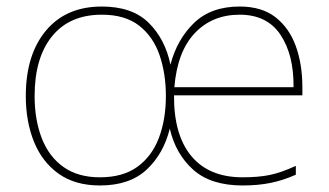

<svg xmlns="http://www.w3.org/2000/svg" viewBox="-20 -558 1007 588"><path d="M714 -538Q782 -538 824 -505Q866 -472 886 -416.5Q906 -361 906 -291V-266H513Q512 -145 566 -80Q620 -15 723 -15Q771 -15 805.5 -22Q840 -29 886 -50V-23Q848 -6 809.5 2Q771 10 723 10Q626 10 572 -38Q518 -86 500 -164Q481 -87 429 -38.5Q377 10 286 10Q210 10 159.5 -26Q109 -62 84 -124Q59 -186 59 -264Q59 -390 120.5 -464Q182 -538 292 -538Q385 -538 435.5 -488Q486 -438 502 -360Q522 -437 574 -487.5Q626 -538 714 -538ZM292 -513Q193 -513 139.5 -447Q86 -381 86 -264Q86 -191 108 -134.5Q130 -78 174.5 -46.5Q219 -15 286 -15Q356 -15 400.5 -47Q445 -79 466.5 -135.5Q488 -192 488 -264Q488 -333 468.5 -389.5Q449 -446 406 -479.5Q363 -513 292 -513ZM714 -513Q630 -513 576.5 -456.5Q523 -400 514 -291H879Q880 -390 839 -451.5Q798 -513 714 -513Z"/></svg>

Font: Noto Sans Kannada Thin
Style: Regular
Weight: 100
Designer: Jelle Bosma - Monotype Design Team
Foundry: Monotype Imaging Inc.
Version: Version 2.005; ttfautohint (v1.8.4.7-5d5b)